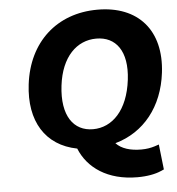

<svg xmlns="http://www.w3.org/2000/svg" viewBox="-57 -719 867 943"><g transform="rotate(-5 377.0 -247.5)"><path d="M440 -525C536 -525 594 -451 577 -310C559 -161 481 -83 386 -83C291 -83 232 -161 250 -310C267 -451 344 -525 440 -525ZM680 27C661 33 640 37 613 37C560 37 516 24 489 -5C632 -45 727 -164 747 -330C772 -537 659 -666 458 -666C258 -666 115 -537 90 -330C68 -150 145 -25 300 5C339 102 436 171 583 171C631 171 672 163 699 151L715 144L701 20Z"/></g></svg>

Font: Falling Sky
Style: ExBdObl
Weight: 400
Designer: Paul D. Hunt
Foundry: Adobe Systems Incorporated
Version: Version 1.02